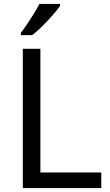

<svg xmlns="http://www.w3.org/2000/svg" viewBox="-20 -964 564 984"><path d="M97 0V-714H187V-80H499V0ZM288 -934Q276 -916 251 -887.5Q226 -859 197.5 -830.5Q169 -802 145 -784H87V-796Q102 -815 119.5 -841Q137 -867 154 -894.5Q171 -922 182 -944H288Z"/></svg>

Font: Noto Sans Old North Arabian
Style: Regular
Weight: 400
Designer: Monotype Design Team
Foundry: Monotype Imaging Inc.
Version: Version 2.001; ttfautohint (v1.8.4.7-5d5b)